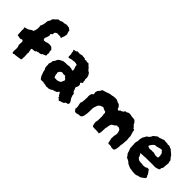

<svg xmlns="http://www.w3.org/2000/svg" viewBox="75 -1396 2175 2175"><g transform="rotate(45 1162.5 -308.5)"><path d="M443 -277Q442 -272 440.5 -267.5Q439 -263 438 -256Q438 -249 442 -244Q439 -232 430 -227Q423 -224 415.5 -222.5Q408 -221 397 -214Q393 -210 389 -204Q382 -202 377 -201Q372 -200 367 -198Q352 -201 343 -194Q339 -191 334.5 -191.5Q330 -192 325 -190Q324 -188 322.5 -185.5Q321 -183 319 -179Q315 -178 311 -177Q307 -176 304 -175Q299 -174 294.5 -175Q290 -176 285 -174Q283 -173 279 -173.5Q275 -174 271 -173Q270 -171 268.5 -168.5Q267 -166 265 -164Q266 -160 267 -156Q268 -152 269 -147Q270 -144 270 -140Q270 -136 271 -132Q279 -113 271 -94Q273 -87 274.5 -80.5Q276 -74 274 -67Q273 -64 273.5 -61.5Q274 -59 275 -56Q277 -45 274 -36Q273 -32 273.5 -28.5Q274 -25 274 -22Q275 -16 273.5 -10.5Q272 -5 267 0Q258 1 249 1.5Q240 2 230 5Q226 6 221.5 6Q217 6 213 7Q202 7 191 10Q183 14 174 9Q170 11 167.5 13Q165 15 161 17Q157 19 152.5 16Q148 13 147 10Q146 7 145 3.5Q144 0 144 -3Q144 -11 144 -19.5Q144 -28 145 -36Q147 -45 145.5 -54.5Q144 -64 144 -72Q144 -79 141 -82Q137 -88 137 -95Q137 -102 135 -109Q134 -111 134.5 -113.5Q135 -116 135 -117Q137 -126 137 -134.5Q137 -143 136 -152Q136 -159 132 -162Q131 -165 128 -166.5Q125 -168 123 -169Q116 -170 110.5 -166Q105 -162 100 -161Q87 -160 75 -163.5Q63 -167 52 -166Q48 -170 48 -170L45 -201Q45 -210 45 -218Q45 -226 43 -233V-241Q45 -259 44.5 -264.5Q44 -270 40 -284Q43 -289 44 -289Q57 -289 68.5 -293.5Q80 -298 91 -302Q95 -306 98 -307Q112 -318 118.5 -321.5Q125 -325 141 -330Q152 -353 155 -377.5Q158 -402 153 -427Q154 -429 154.5 -431Q155 -433 156 -435Q167 -452 168 -470Q169 -476 171 -482.5Q173 -489 173 -496Q172 -501 173 -507Q174 -513 175 -520Q178 -526 182.5 -533Q187 -540 192 -547Q194 -551 193.5 -556Q193 -561 195 -565Q198 -569 200 -573Q202 -577 205 -581Q207 -583 210.5 -585.5Q214 -588 217 -591Q221 -593 223.5 -595.5Q226 -598 228 -601Q233 -608 239.5 -612.5Q246 -617 253 -622H275Q277 -624 280 -625.5Q283 -627 285 -628Q288 -629 292 -633Q299 -634 306 -636Q313 -638 320 -635Q324 -636 327.5 -637Q331 -638 335 -639Q355 -648 376 -642Q386 -638 394 -642Q397 -639 400 -636.5Q403 -634 407 -631Q411 -629 415 -627Q419 -625 423 -622Q423 -620 424 -617Q425 -614 425 -611Q427 -602 429 -594Q431 -586 435 -577Q437 -570 437 -563.5Q437 -557 435 -550Q434 -546 432.5 -541.5Q431 -537 431 -532Q431 -529 430 -527Q424 -520 422.5 -512Q421 -504 419 -496L416 -493H411Q396 -504 383 -499Q376 -498 369 -499Q347 -505 329 -488Q328 -487 326.5 -485Q325 -483 323 -481Q322 -475 321.5 -469Q321 -463 321 -457Q318 -453 315 -451Q312 -449 309 -446Q305 -443 301 -438Q297 -432 305 -429Q308 -428 306.5 -424Q305 -420 305 -416Q305 -411 304 -408.5Q303 -406 300 -398Q300 -398 299.5 -394Q299 -390 298 -385Q295 -382 293 -378Q291 -374 289 -370Q285 -351 296 -337Q302 -335 306.5 -336.5Q311 -338 316 -338Q321 -338 325.5 -338.5Q330 -339 334 -340Q338 -342 342.5 -344Q347 -346 351 -348Q364 -350 376 -349.5Q388 -349 400 -347Q405 -346 409.5 -344.5Q414 -343 415 -339Q420 -334 425 -330Q430 -326 435 -321V-291Q438 -283 443 -277Z M1007 -49Q1010 -42 1009 -36Q1008 -30 1005 -24Q1004 -23 1001 -21.5Q998 -20 996 -18Q992 -17 989 -17Q986 -17 982 -15Q967 -12 964 1Q963 3 960 6Q953 7 950 8.5Q947 10 938 15Q931 15 924 17Q917 19 911 25Q909 25 908 25.5Q907 26 905 26Q901 28 896 24.5Q891 21 891 16V10Q887 8 881.5 10Q876 12 873 6V-9Q870 -11 867.5 -12.5Q865 -14 862 -15Q858 -23 853 -32Q848 -41 843 -48Q839 -51 836 -50Q833 -49 831 -47Q829 -45 828 -42.5Q827 -40 825 -38Q823 -36 822 -33Q821 -30 819 -28Q806 -22 793 -17.5Q780 -13 768 -10Q761 -5 754 -1Q747 3 741 7Q735 8 729 10Q723 12 718 13Q712 10 706.5 11.5Q701 13 693 15Q684 13 674 10.5Q664 8 653 6Q650 7 647 7Q644 7 642 8Q638 6 635.5 4Q633 2 629 1Q624 -1 620 1Q616 3 611 5Q606 3 600 2.5Q594 2 588 1Q583 -4 579.5 -8Q576 -12 575 -18Q573 -20 571 -21.5Q569 -23 568 -24Q564 -38 559 -48Q545 -78 540 -114Q538 -116 536 -118.5Q534 -121 531 -124Q530 -133 529 -141.5Q528 -150 526 -160Q528 -166 528 -171Q526 -181 524 -189Q528 -201 532.5 -213Q537 -225 535 -238Q537 -242 540 -245.5Q543 -249 545 -252Q554 -262 558 -275Q561 -286 568.5 -294Q576 -302 585 -307Q596 -312 606.5 -317.5Q617 -323 627 -327Q629 -327 632.5 -326.5Q636 -326 638 -327Q656 -330 669 -329Q675 -328 681 -329Q687 -330 692 -330L713 -334Q719 -333 725 -331Q731 -329 737 -332Q739 -332 740.5 -331.5Q742 -331 743 -331Q748 -329 752 -326.5Q756 -324 761 -324Q772 -322 775 -328Q774 -345 772.5 -350Q771 -355 766 -366Q763 -372 762 -378.5Q761 -385 760 -391Q759 -395 758.5 -398.5Q758 -402 754 -406Q741 -410 722 -412H716Q707 -408 697 -408Q687 -408 676 -406Q669 -405 661.5 -402Q654 -399 646 -397Q638 -393 630 -401Q627 -410 627.5 -419.5Q628 -429 629 -439Q627 -446 624 -455.5Q621 -465 621 -478L622 -485Q621 -487 618.5 -489Q616 -491 614 -492Q611 -495 613 -498Q613 -501 616 -501Q624 -503 631 -504Q638 -505 645 -506L657 -518Q659 -519 662 -519Q685 -515 695.5 -516Q706 -517 728 -524Q739 -523 749.5 -521Q760 -519 771 -520Q774 -517 777.5 -514.5Q781 -512 785 -509Q790 -511 795 -512.5Q800 -514 804 -515Q810 -511 817 -507Q822 -506 825.5 -509Q829 -512 833 -512Q842 -511 847.5 -503.5Q853 -496 860 -491Q866 -487 871.5 -481Q877 -475 883 -470Q885 -467 887 -464Q889 -461 890 -458Q895 -454 899 -451.5Q903 -449 906 -445Q911 -441 916.5 -439Q922 -437 925 -432Q927 -427 929 -421.5Q931 -416 936 -412Q939 -402 942 -391.5Q945 -381 943 -370Q943 -365 942 -361Q944 -356 945 -350Q946 -344 948 -339V-334Q948 -331 947.5 -327.5Q947 -324 948 -322Q950 -316 953 -313Q953 -307 948 -302Q946 -301 943 -300Q940 -299 938 -297Q926 -290 935 -279Q936 -278 938.5 -275.5Q941 -273 942 -270Q943 -266 943 -261.5Q943 -257 944 -252Q940 -233 929 -216Q932 -202 938.5 -189Q945 -176 950 -162Q955 -159 958 -156Q961 -153 965 -151Q966 -148 966.5 -147Q967 -146 967 -144Q967 -134 969.5 -124Q972 -114 976 -105Q980 -96 984 -88Q988 -80 994 -72Q999 -68 1002 -61Q1005 -54 1007 -49ZM788 -184Q782 -199 773 -204Q762 -209 759 -217Q758 -221 755 -222Q752 -223 749 -224Q745 -224 739.5 -223.5Q734 -223 729 -222Q723 -222 717.5 -224Q712 -226 707 -227Q698 -227 690 -222Q686 -219 683 -216.5Q680 -214 677 -210L664 -186Q666 -180 669 -175.5Q672 -171 669 -163Q671 -154 673.5 -144.5Q676 -135 681 -126Q683 -124 684 -124Q695 -122 706 -122Q717 -122 727 -123Q731 -123 733 -124Q744 -130 760 -135Q766 -136 771 -144Q775 -153 779 -163.5Q783 -174 788 -184ZM576 -20Q576 -20 575.5 -20Q575 -20 575 -18Q577 -20 576 -20Z M1763 -187Q1762 -179 1761.5 -169.5Q1761 -160 1760 -151Q1759 -143 1759 -136Q1759 -129 1756 -121Q1754 -116 1754 -110.5Q1754 -105 1754 -99Q1754 -94 1754 -88.5Q1754 -83 1753 -78Q1752 -70 1750.5 -61.5Q1749 -53 1747 -45Q1746 -41 1744 -36.5Q1742 -32 1740 -29L1733 -22Q1727 -16 1719 -18Q1714 -20 1709.5 -21Q1705 -22 1700 -18Q1693 -23 1683 -26H1672Q1670 -26 1668 -27Q1666 -28 1664 -28Q1661 -27 1658 -26Q1655 -25 1653 -24Q1647 -24 1645 -25Q1634 -34 1634 -47Q1633 -58 1630 -68.5Q1627 -79 1624 -90Q1626 -98 1625.5 -107Q1625 -116 1626 -125Q1627 -130 1626.5 -135.5Q1626 -141 1630 -146Q1630 -158 1633 -173Q1634 -177 1633 -182Q1632 -192 1629.5 -201.5Q1627 -211 1622 -220Q1620 -224 1617.5 -227.5Q1615 -231 1610 -232Q1606 -235 1601 -237Q1596 -239 1592 -241Q1585 -238 1580 -237Q1578 -238 1575 -239Q1572 -240 1570 -241Q1569 -240 1567.5 -240Q1566 -240 1565 -239Q1559 -230 1550 -224Q1546 -223 1542 -219.5Q1538 -216 1534 -213Q1531 -210 1526.5 -209Q1522 -208 1517 -206Q1516 -203 1515.5 -200Q1515 -197 1513 -194Q1512 -192 1510.5 -189Q1509 -186 1508 -184Q1503 -170 1502 -158Q1501 -155 1501 -152Q1503 -146 1500.5 -142.5Q1498 -139 1496 -135Q1495 -118 1494.5 -101Q1494 -84 1493 -67Q1493 -61 1492 -57Q1490 -51 1488.5 -44.5Q1487 -38 1485 -31L1464 -35Q1459 -35 1453 -35Q1447 -35 1441 -36H1421Q1414 -36 1407 -36Q1400 -36 1393 -37Q1382 -37 1377 -45Q1373 -57 1370 -69.5Q1367 -82 1367 -95Q1367 -99 1367.5 -103Q1368 -107 1370 -110Q1372 -118 1372.5 -124Q1373 -130 1373 -137Q1372 -151 1373.5 -166Q1375 -181 1374 -195Q1373 -199 1373 -202Q1373 -205 1373 -208Q1372 -213 1370 -217Q1368 -221 1369 -225Q1369 -230 1369.5 -235Q1370 -240 1370 -245Q1367 -249 1364.5 -252Q1362 -255 1358 -259Q1355 -259 1351.5 -259.5Q1348 -260 1344 -261Q1340 -263 1334.5 -266Q1329 -269 1324 -271Q1320 -273 1315.5 -275Q1311 -277 1308 -278Q1300 -275 1291 -270Q1288 -269 1284.5 -268.5Q1281 -268 1277 -267Q1272 -262 1266.5 -257Q1261 -252 1255 -246Q1253 -242 1251 -237.5Q1249 -233 1247 -228Q1241 -214 1237.5 -199.5Q1234 -185 1234 -168V-135Q1234 -118 1232 -101.5Q1230 -85 1227 -68Q1226 -61 1223.5 -55Q1221 -49 1219 -41Q1214 -34 1208 -28.5Q1202 -23 1194 -21Q1180 -22 1175.5 -21.5Q1171 -21 1157 -16Q1153 -15 1149.5 -14Q1146 -13 1141 -12Q1136 -11 1132 -12Q1128 -13 1118 -16Q1114 -22 1108.5 -29Q1103 -36 1098 -43Q1099 -46 1099.5 -49Q1100 -52 1101 -54Q1103 -67 1101 -79Q1098 -91 1096 -103Q1094 -115 1091 -125Q1091 -133 1094.5 -138Q1098 -143 1099 -151Q1101 -158 1101.5 -167.5Q1102 -177 1103 -186Q1103 -196 1103 -205.5Q1103 -215 1105 -223Q1105 -230 1104 -232Q1101 -252 1106 -271Q1108 -276 1108.5 -279.5Q1109 -283 1110 -285Q1113 -291 1118 -293Q1123 -295 1127 -299Q1132 -308 1129.5 -317Q1127 -326 1126 -336Q1128 -341 1130 -346.5Q1132 -352 1133 -358Q1141 -366 1147.5 -375Q1154 -384 1160 -392Q1162 -394 1162 -399Q1162 -404 1166 -406Q1168 -407 1170.5 -407.5Q1173 -408 1174 -409Q1191 -414 1208 -419Q1225 -424 1241 -431Q1259 -439 1277 -439Q1279 -439 1281 -439.5Q1283 -440 1286 -440Q1299 -445 1312.5 -446Q1326 -447 1340 -447H1352Q1357 -446 1362.5 -444.5Q1368 -443 1373 -439Q1381 -435 1388.5 -431.5Q1396 -428 1405 -427Q1409 -426 1411.5 -423.5Q1414 -421 1417 -419Q1422 -415 1425.5 -410Q1429 -405 1433 -400Q1435 -396 1436.5 -391.5Q1438 -387 1439 -382Q1443 -378 1447 -374Q1451 -370 1458 -371Q1463 -376 1468 -380.5Q1473 -385 1477 -390Q1480 -389 1486 -389L1511 -406Q1513 -411 1515 -414Q1517 -417 1518 -421Q1523 -422 1528 -422.5Q1533 -423 1538 -424Q1545 -428 1551 -430.5Q1557 -433 1563 -437Q1568 -437 1573.5 -436.5Q1579 -436 1584 -436Q1588 -435 1592.5 -435.5Q1597 -436 1601 -434Q1614 -430 1627 -429.5Q1640 -429 1653 -427Q1655 -425 1661 -425L1683 -404Q1683 -403 1684 -402Q1685 -401 1685 -400Q1694 -374 1715 -363Q1716 -361 1716.5 -357.5Q1717 -354 1718 -352Q1724 -346 1731 -346Q1743 -344 1742 -335Q1742 -323 1745.5 -311Q1749 -299 1753 -288L1760 -263Q1760 -256 1760.5 -247Q1761 -238 1761 -230Q1761 -226 1761.5 -222.5Q1762 -219 1763 -215Q1766 -202 1763 -187Z M2282 -353Q2281 -343 2280.5 -332.5Q2280 -322 2278 -312Q2277 -302 2277 -290.5Q2277 -279 2273 -267Q2271 -264 2268 -260.5Q2265 -257 2262 -252Q2262 -248 2262.5 -245Q2263 -242 2264 -238Q2262 -233 2258 -229.5Q2254 -226 2250 -224Q2240 -221 2231.5 -218Q2223 -215 2214 -213Q2200 -211 2185 -212.5Q2170 -214 2155 -213Q2142 -213 2127.5 -212.5Q2113 -212 2098 -212H2042Q2038 -209 2033.5 -210Q2029 -211 2025 -209Q2021 -211 2016 -209.5Q2011 -208 2006 -210Q2002 -209 1998.5 -208.5Q1995 -208 1990 -207Q1986 -208 1983 -209.5Q1980 -211 1976 -208Q1978 -205 1980.5 -201.5Q1983 -198 1984 -193Q1987 -189 1989 -185Q1991 -181 1993 -176Q1995 -172 1996 -167.5Q1997 -163 1998 -159Q2003 -154 2009 -149Q2015 -144 2021 -139Q2026 -138 2031.5 -137Q2037 -136 2042 -135Q2048 -134 2054 -133Q2060 -132 2067 -133Q2074 -135 2080 -132.5Q2086 -130 2093 -129Q2102 -130 2111.5 -131Q2121 -132 2130 -133Q2134 -136 2138.5 -138.5Q2143 -141 2147 -144Q2160 -147 2173 -143Q2176 -138 2180.5 -133Q2185 -128 2189 -122Q2195 -113 2201 -104.5Q2207 -96 2209 -85Q2211 -80 2215 -75Q2219 -70 2221 -66Q2222 -61 2220.5 -57Q2219 -53 2218 -48Q2214 -44 2208 -41Q2207 -41 2206 -39Q2205 -37 2203 -36Q2197 -32 2191 -28Q2185 -24 2180 -20Q2166 -8 2151 -8Q2145 -8 2142 -7Q2137 -6 2132 -3Q2127 0 2121 2Q2116 2 2111 3.5Q2106 5 2101 6Q2098 6 2094 5.5Q2090 5 2086 5Q2077 6 2068 4Q2059 2 2050 2Q2047 1 2044 0Q2041 -1 2038 -1Q2021 0 2006 -6.5Q1991 -13 1976 -20Q1964 -23 1959 -31Q1952 -39 1943.5 -44.5Q1935 -50 1925 -54Q1919 -56 1913 -59.5Q1907 -63 1900 -67Q1899 -71 1897 -75Q1895 -79 1893 -83Q1891 -86 1887.5 -89Q1884 -92 1881 -95Q1878 -98 1876 -102Q1871 -119 1866 -135.5Q1861 -152 1853 -168Q1854 -175 1854.5 -182.5Q1855 -190 1853 -199Q1852 -201 1852 -204Q1852 -207 1852 -209Q1852 -214 1852.5 -217.5Q1853 -221 1852 -224Q1851 -232 1850 -240Q1849 -248 1851 -255Q1853 -263 1855 -271Q1857 -279 1860 -288Q1859 -290 1859 -294Q1859 -298 1858 -302Q1860 -313 1862 -324Q1864 -335 1867 -345Q1870 -351 1873.5 -356.5Q1877 -362 1881 -368Q1888 -380 1892 -391Q1904 -397 1906.5 -398.5Q1909 -400 1911 -403Q1913 -406 1924 -415Q1923 -418 1929 -424Q1935 -430 1933 -434Q1942 -451 1959 -461Q1965 -465 1970.5 -469.5Q1976 -474 1980 -478Q1985 -481 1989.5 -480.5Q1994 -480 1998 -480Q2001 -481 2004.5 -481.5Q2008 -482 2012 -483Q2014 -484 2017 -485Q2020 -486 2022 -488Q2024 -489 2026 -490Q2028 -491 2030 -491Q2039 -492 2047 -496Q2055 -500 2062 -504Q2077 -498 2093 -500Q2103 -501 2112.5 -499Q2122 -497 2130 -494L2144 -498Q2152 -497 2159 -493Q2166 -489 2173 -485H2182Q2183 -484 2184 -483.5Q2185 -483 2186 -482Q2197 -472 2207 -463.5Q2217 -455 2228 -446Q2243 -436 2247 -422Q2251 -416 2254 -413Q2266 -403 2275 -386Q2275 -384 2275.5 -380.5Q2276 -377 2276 -374Q2275 -369 2278 -364Q2281 -359 2282 -353ZM2155 -320V-345Q2155 -350 2154 -351Q2153 -354 2151.5 -357Q2150 -360 2149 -361V-378L2146 -381Q2142 -381 2136 -383Q2134 -392 2131 -397Q2128 -401 2123 -402Q2118 -403 2112 -405Q2099 -401 2084 -398Q2069 -395 2055 -390Q2048 -389 2042 -389Q2036 -389 2030 -388Q2020 -384 2012.5 -375.5Q2005 -367 1998 -359Q1994 -354 1991 -348Q1988 -342 1984 -337Q1983 -336 1983 -331Q1986 -323 1992 -321Q1998 -320 2004 -318Q2010 -316 2017 -314Q2020 -315 2022.5 -315Q2025 -315 2028 -316Q2040 -321 2048 -317Q2056 -316 2062.5 -317Q2069 -318 2076 -319Q2082 -316 2088.5 -315Q2095 -314 2101 -312Q2114 -308 2126 -308Q2138 -308 2150 -311Q2155 -316 2155 -320Z"/></g></svg>

Font: Daruma Drop One
Style: Regular
Weight: 400
Designer: Maniackers Design
Version: Version 1.000